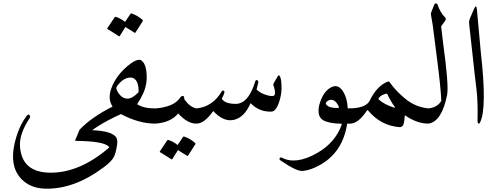

<svg xmlns="http://www.w3.org/2000/svg" viewBox="-20 -734 2958 1140"><path d="M451.2 41Q509.3 35.2 573.7 42.5Q638.2 49.8 665 75.2Q679.7 89.4 675.8 120.6Q667.5 184.6 649.7 208.5Q631.8 232.4 595.7 259.3Q419.9 391.1 247.1 386.2Q171.9 383.8 123 343.5Q74.2 303.2 61.8 241.7Q49.3 180.2 72.3 95.2Q95.2 10.3 140.1 -47.9Q148.4 -58.6 155.3 -50.3Q162.1 -42 155.8 -32.2Q94.7 60.1 98.6 132.3Q107.4 291 280.8 291.3Q454.1 291.5 627 143.1Q629.9 140.1 626.5 136.7Q595.7 104 431.6 102.5Q423.8 102.5 427.7 94.7Z M641.6 -210.9Q672.4 -293.9 754.4 -355.5Q785.6 -378.9 806.6 -378.9Q812.5 -378.9 816.4 -377Q840.3 -362.3 847.2 -322.3Q860.4 -245.6 830.1 -179.2Q815.4 -147 793.9 -115.2Q834.5 -89.4 902.3 -90.3Q911.6 -90.3 913.6 -65.4Q919.4 -0.5 902.3 0Q804.2 0 698.2 -56.6Q535.6 16.1 456.5 100.1L427.2 99.6L452.1 36.6Q522 -37.6 648.4 -101.1Q617.7 -147 641.6 -210.9ZM761.7 -273.4Q714.4 -277.3 674.8 -222.2Q663.6 -208 685.5 -178.2Q707.5 -148.4 736.8 -148.4Q766.1 -148.4 802.7 -186.5Q805.2 -263.7 761.7 -273.4ZM754.9 -651.9Q757.3 -655.8 762.2 -653.8Q797.9 -641.6 826.2 -616.2Q830.1 -612.8 827.6 -608.4L784.2 -540.5Q781.7 -536.6 775.4 -542Q770 -546.4 724.6 -573.7L690.9 -520Q688 -516.1 681.6 -521.5Q675.3 -526.9 618.7 -561Q615.2 -563.5 617.2 -566.4L661.1 -631.8Q663.6 -635.3 668.9 -633.8Q698.2 -623.5 722.7 -604Z M1146.5 -90.3Q1163.1 -86.4 1165 -78.6Q1167 -70.8 1165 -55.2Q1157.7 0 1146.5 0Q1092.8 0.5 1038.1 -60.5Q993.7 -6.3 902.3 0Q893.1 0.5 889.6 -15.1L880.9 -56.6Q878.4 -66.9 885 -78.1Q891.6 -89.4 902.3 -90.3Q1013.7 -98.6 1050.8 -155.8Q1056.2 -164.1 1064.5 -164.1Q1072.8 -164.1 1073.5 -154.8Q1074.2 -145.5 1075.7 -142.6Q1108.4 -97.7 1146.5 -90.3ZM1066.9 79.1Q1069.3 75.2 1074.2 77.1Q1109.9 89.4 1138.2 114.7Q1142.1 118.2 1139.6 122.6L1096.2 190.4Q1093.8 194.3 1087.4 189Q1082 184.6 1036.6 157.2L1002.9 210.9Q1000 214.8 993.7 209.5Q987.3 204.1 930.7 169.9Q927.2 167.5 929.2 164.6L973.1 99.1Q975.6 95.7 981 97.2Q1010.3 107.4 1034.7 127Z M1631.8 -285.2Q1635.7 -291 1642.6 -279.3Q1649.4 -267.6 1651.4 -229.2Q1653.3 -190.9 1644.5 -153.3Q1624 -72.3 1592.3 -71.3Q1519 -68.4 1467.8 -121.6Q1432.6 -39.1 1371.1 -22.9Q1309.6 -6.8 1246.1 -74.7Q1193.4 0 1146.5 0Q1136.2 0.5 1128.7 -43.7Q1121.1 -87.9 1146.5 -90.3Q1243.2 -100.1 1296.4 -191.4Q1298.8 -196.8 1303.7 -196.3Q1308.6 -196.3 1311.5 -192.4Q1316.9 -185.1 1296.9 -148.4Q1313.5 -118.2 1377.9 -117.2Q1455.1 -116.2 1496.1 -252.4Q1498 -257.8 1502.9 -258.5Q1507.8 -259.3 1511.2 -255.1Q1514.6 -251 1513.7 -245.1L1503.4 -202.6Q1524.4 -180.7 1564.7 -168.9Q1605 -157.2 1611.3 -171.6Q1617.7 -186 1602.5 -230.5Q1600.6 -235.4 1631.8 -285.2Z M1991.7 -100.6Q1972.7 -142.6 1943.8 -141.6Q1926.3 -139.2 1916 -126Q1911.6 -120.6 1918.5 -111.8Q1934.1 -91.8 1987.3 -92.8Q1993.7 -92.8 1991.7 -100.6ZM2039.6 10.7Q2008.3 189.5 1850.6 260.3Q1809.6 278.8 1774.9 281Q1740.2 283.2 1647 219.7Q1636.2 212.4 1640.6 205.1Q1645 197.8 1654.3 202.6Q1737.8 246.1 1863.3 174.3Q1970.7 113.3 2009.3 5.4Q2009.3 2 2006.8 0.5Q1933.1 -0.5 1898.9 -20.3Q1864.7 -40 1873 -97.7Q1875 -110.8 1881.3 -129.4Q1902.8 -191.4 1943.4 -214.1Q1983.9 -236.8 2012.2 -197.8Q2041 -157.7 2044.9 -90.3Q2052.2 -90.8 2060.5 -91.3Q2075.2 -91.8 2078.1 -68.4Q2081.1 -45.9 2075 -22.9Q2068.8 0 2060.5 0Q2053.2 0.5 2041 0.5Q2040.5 5.4 2039.6 10.7Z M2283.2 -249.5Q2289.6 -252 2292.5 -247.6Q2329.1 -193.8 2388.7 -145.8Q2448.2 -97.7 2524.4 -90.3Q2543.9 -88.4 2543.9 -65.4Q2543.5 0 2524.4 0Q2455.1 0 2383.8 -49.8Q2379.9 3.9 2371.1 12.7Q2362.3 21.5 2353 21Q2241.2 12.7 2165.5 -78.1Q2162.1 -82.5 2158.2 -77.1Q2108.9 -2 2060.5 0Q2050.3 0.5 2045.9 -16.1Q2033.7 -61 2046.9 -80.1Q2053.7 -89.8 2060.5 -90.3Q2154.8 -93.3 2175.8 -137.7Q2219.7 -226.6 2283.2 -249.5ZM2279.3 -175.8Q2277.8 -178.7 2272.5 -177.7Q2241.7 -169.9 2229.5 -152.8Q2225.1 -146.5 2230.5 -141.6Q2266.1 -111.8 2316.4 -96.2Q2330.1 -92.3 2322.8 -101.6Q2301.3 -128.9 2279.3 -175.8Z M2540 -660.2Q2555.2 -696.8 2558.1 -705.3Q2561 -713.9 2568.4 -713.9Q2575.7 -713.9 2579.1 -703.6Q2594.2 -659.2 2622.6 -630.9Q2632.3 -621.1 2621.1 -607.9L2599.1 -577.1Q2605.5 -521 2611.8 -472.7Q2645.5 -225.6 2634.8 -170.9Q2603.5 -12.7 2524.4 0Q2506.8 2.4 2509.3 -65.9Q2509.8 -88.9 2524.4 -90.3Q2578.6 -96.7 2600.1 -135.3Q2597.2 -213.9 2575.4 -380.9Q2553.7 -547.9 2549.3 -585.4L2539.6 -641.6Q2537.6 -653.3 2540 -660.2Z M2793 -677.7Q2807.6 -712.9 2811.5 -679.7Q2811.5 -679.7 2834.5 -426.8Q2873 -89.8 2830.1 -6.8Q2824.2 4.4 2819.6 -1.2Q2814.9 -6.8 2815.4 -17.6Q2817.9 -135.7 2808.8 -206.5Q2799.8 -277.3 2787.1 -397L2765.6 -592.8Q2763.7 -609.4 2771 -626.5Z"/></svg>

Font: Amiri Quran
Style: Regular
Weight: 400
Designer: Khaled Hosny
Version: Version 000.105